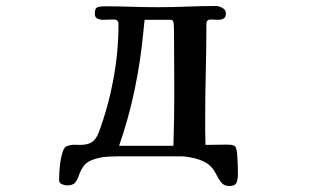

<svg xmlns="http://www.w3.org/2000/svg" viewBox="-20 -528 1040 640"><path d="M561 -220Q561 -131 558 -42Q544 -42 529 -42Q514 -42 500 -42H377Q409 -134 429 -230Q449 -326 458 -423Q459 -433 460 -442.5Q461 -452 462 -462H550Q558 -462 559 -448Q560 -434 560 -429Q560 -377 560.5 -324.5Q561 -272 561 -220ZM773 53Q773 44 772.5 22.5Q772 1 770 -19Q768 -39 761 -42Q755 -45 748.5 -45.5Q742 -46 736 -46Q718 -46 700.5 -45.5Q683 -45 665 -45Q664 -67 664 -88.5Q664 -110 664 -132Q664 -212 666 -291Q668 -370 668 -449Q668 -463 683 -463Q689 -463 695 -462.5Q701 -462 707 -462Q719 -462 726 -466.5Q733 -471 733 -484Q733 -495 721.5 -501.5Q710 -508 701 -508Q652 -508 604 -506Q556 -504 507 -504Q462 -504 417 -505.5Q372 -507 327 -507Q313 -507 304.5 -503.5Q296 -500 296 -483Q296 -470 304.5 -466Q313 -462 323 -462Q332 -462 341 -462.5Q350 -463 359 -463Q375 -463 375 -448Q375 -356 358 -264Q341 -172 309 -86Q300 -63 286 -54Q272 -45 247 -45Q237 -45 228 -45.5Q219 -46 210 -43Q200 -41 196 -36Q192 -31 189 -22Q182 0 179.5 25Q177 50 177 73Q177 82 186.5 86Q196 90 203 90Q224 90 231.5 79.5Q239 69 244 54Q249 39 259.5 24.5Q270 10 296 2Q319 -5 343 -6Q367 -7 390 -7H581Q602 -7 630 0Q658 7 675 20Q690 32 698.5 49Q707 66 716.5 79Q726 92 744 92Q764 92 768.5 80.5Q773 69 773 53Z"/></svg>

Font: UoqMunThenKhung
Style: Regular
Weight: 400
Designer: Font-Kai, 金井和夫, 宇文滿月
Foundry: Kazuo Kanai, Moonlit Owen
Version: Version 1.197